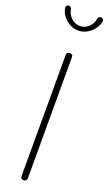

<svg xmlns="http://www.w3.org/2000/svg" viewBox="-192 -1002 586 1036"><g transform="rotate(20 101.0 -484.5)"><path d="M101 0Q94 0 88.5 -4.5Q83 -9 83 -18V-714Q83 -723 88.5 -727Q94 -731 101 -731Q108 -731 113.5 -727Q119 -723 119 -714V-18Q119 -9 113.5 -4.5Q108 0 101 0ZM101 -860Q62 -860 31 -887Q0 -914 -7 -952Q-8 -960 -3.5 -964.5Q1 -969 8 -969H10Q16 -969 20 -965Q24 -961 25 -955Q30 -926 51.5 -906Q73 -886 101 -886Q129 -886 150.5 -906Q172 -926 176 -955Q177 -961 181 -965Q185 -969 191 -969H193Q200 -969 205 -964Q210 -959 209 -952Q202 -914 170.5 -887Q139 -860 101 -860Z"/></g></svg>

Font: Dosis ExtraLight ExtraLight
Style: Regular
Weight: 250
Version: Version 3.001; ttfautohint (v1.8.2)